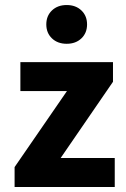

<svg xmlns="http://www.w3.org/2000/svg" viewBox="-20 -743 500 763"><path d="M38 0V-79L246 -381H61V-496H429V-418L221 -115H436V0ZM245 -569Q209 -569 186.5 -590.5Q164 -612 164 -646Q164 -680 186.5 -701.5Q209 -723 245 -723Q281 -723 303.5 -701.5Q326 -680 326 -646Q326 -612 303.5 -590.5Q281 -569 245 -569Z"/></svg>

Font: TT Toshiba Sans
Style: Bold
Weight: 700
Designer: Paul D. Hunt
Foundry: Toshiba Corporation
Version: Version 2.020;PS 2.000;hotconv 1.0.86;makeotf.lib2.5.63406